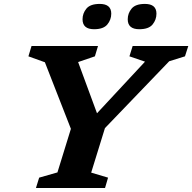

<svg xmlns="http://www.w3.org/2000/svg" viewBox="-20 -936 958 956"><path d="M702 -629 624.5 -655.5 640.5 -707H917.5L901 -655.5L822.5 -631L502.5 -298L434 -76.5L518 -51.5L503 0H159L175 -51.5L266 -77.5L333 -294.5L203.5 -626L121.5 -655.5L137 -707H468L452.5 -655.5L369 -627L463 -372ZM448.5 -790.5Q391 -790.5 391 -840Q391 -869.5 410.2 -893Q429.5 -916.5 476.5 -916.5Q534 -916.5 534 -868Q534 -838 514.5 -814.2Q495 -790.5 448.5 -790.5ZM673.5 -790.5Q616 -790.5 616 -840Q616 -869.5 635.2 -893Q654.5 -916.5 701.5 -916.5Q759 -916.5 759 -868Q759 -838 739.8 -814.2Q720.5 -790.5 673.5 -790.5Z"/></svg>

Font: Newsreader Caption SemiBold
Style: Italic
Weight: 600
Italic angle: -17°
Designer: Hugues Gentile
Foundry: Production Type
Version: Version 1.001